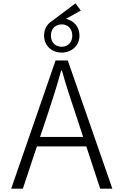

<svg xmlns="http://www.w3.org/2000/svg" viewBox="-20 -1130 740 1150"><path d="M350 -815C408 -815 456 -856 456 -917C456 -971 421 -1007 375 -1017L464 -1067L432 -1110L290 -1003C262 -986 244 -956 244 -917C244 -856 290 -815 350 -815ZM413 -917C413 -873 384 -850 350 -850C314 -850 285 -873 285 -917C285 -960 314 -984 350 -984C384 -984 413 -960 413 -917ZM580 0H653L386 -768H313L47 0H117L201 -253H497ZM220 -310 265 -444C294 -533 321 -614 346 -707H351C377 -614 404 -533 434 -444L478 -310Z"/></svg>

Font: Kawkab Mono Light
Style: Regular
Weight: 300
Monospace: yes
Designer: Abdullah Arif
Foundry: Abdullah Arif
Version: Version 1.000;PS 000.500;hotconv 1.0.88;makeotf.lib2.5.64775